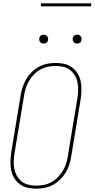

<svg xmlns="http://www.w3.org/2000/svg" viewBox="-20 -1119 565 1147"><path d="M196 8Q169 8 143.5 2Q118 -4 98 -19Q78 -34 65 -55.5Q52 -77 47 -102.5Q42 -128 42.5 -154.5Q43 -181 47 -208L104 -553Q108 -578 116.5 -602.5Q125 -627 138.5 -649Q152 -671 171.5 -690Q191 -709 214 -721Q237 -733 262.5 -738Q288 -743 313 -743Q340 -743 365.5 -737Q391 -731 411 -716Q431 -701 444 -679.5Q457 -658 462 -632.5Q467 -607 466.5 -580.5Q466 -554 462 -527L405 -182Q401 -157 393 -132.5Q385 -108 371 -86Q357 -64 337.5 -45Q318 -26 295 -14Q272 -2 246.5 3Q221 8 196 8ZM197 -10Q219 -10 242 -14.5Q265 -19 286.5 -30.5Q308 -42 325 -59.5Q342 -77 354.5 -97.5Q367 -118 374.5 -140Q382 -162 385 -185L442 -530Q446 -554 447 -578Q448 -602 443.5 -624.5Q439 -647 428 -666.5Q417 -686 399.5 -700Q382 -714 359 -719.5Q336 -725 312 -725Q290 -725 267 -720.5Q244 -716 222.5 -704.5Q201 -693 184 -675.5Q167 -658 154.5 -637.5Q142 -617 135 -595Q128 -573 124 -550L67 -205Q63 -181 62 -157Q61 -133 65.5 -110.5Q70 -88 81 -68.5Q92 -49 109.5 -35Q127 -21 150 -15.5Q173 -10 197 -10ZM440 -859Q434 -859 428.5 -861Q423 -863 419.5 -868Q416 -873 415 -879Q414 -885 415 -891Q415 -896 417.5 -900Q420 -904 424 -906.5Q428 -909 432 -910.5Q436 -912 441 -912Q447 -912 452.5 -909.5Q458 -907 462 -902Q466 -897 467 -891Q468 -885 467 -879Q466 -874 463.5 -870Q461 -866 457.5 -863.5Q454 -861 449.5 -860Q445 -859 440 -859ZM240 -859Q234 -859 228.5 -861Q223 -863 219.5 -868Q216 -873 215 -879Q214 -885 215 -891Q215 -896 217.5 -900Q220 -904 224 -906.5Q228 -909 232 -910.5Q236 -912 241 -912Q247 -912 252.5 -909.5Q258 -907 262 -902Q266 -897 267 -891Q268 -885 267 -879Q266 -874 263.5 -870Q261 -866 257.5 -863.5Q254 -861 249.5 -860Q245 -859 240 -859ZM224 -1081 225 -1099H525L524 -1081Z"/></svg>

Font: Iosevka Curly Slab Thin
Style: Italic
Weight: 100
Italic angle: -9°
Monospace: yes
Designer: Belleve Invis
Foundry: Belleve Invis
Version: Version 22.1.2; ttfautohint (v1.8.4)